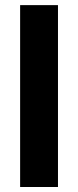

<svg xmlns="http://www.w3.org/2000/svg" viewBox="-20 -748 312 768"><path d="M211.9 -727.5V0H60.5V-727.5Z"/></svg>

Font: Konkhmer Sleokchher
Style: Regular
Weight: 400
Designer: Suon May Sophanith
Version: Version 1.000; ttfautohint (v1.8.4.7-5d5b);gftools[0.9.23]